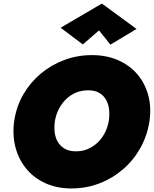

<svg xmlns="http://www.w3.org/2000/svg" viewBox="-20 -1030 865 1080"><path d="M289 -350Q295 -386 311 -417Q327 -448 351.5 -472Q376 -496 407.5 -509Q439 -522 476 -522Q514 -522 538.5 -507.5Q563 -493 576.5 -469Q590 -445 593.5 -414Q597 -383 592 -350Q586 -315 570 -283.5Q554 -252 529.5 -228.5Q505 -205 473.5 -191.5Q442 -178 405 -179Q369 -179 344 -193.5Q319 -208 305 -232Q291 -256 287.5 -286.5Q284 -317 289 -350ZM60 -350Q49 -272 66.5 -203.5Q84 -135 126.5 -82.5Q169 -30 234 0Q299 30 382 30Q466 30 540.5 1Q615 -28 674 -79.5Q733 -131 771 -200Q809 -269 821 -350Q832 -428 813.5 -495.5Q795 -563 751.5 -613.5Q708 -664 643 -692Q578 -720 497 -720Q415 -720 341.5 -692.5Q268 -665 209 -615.5Q150 -566 111 -498.5Q72 -431 60 -350ZM537 -859 601 -779 748 -867 553 -1010 321 -874 446 -780Z"/></svg>

Font: Jost Black
Style: Italic
Weight: 900
Italic angle: -5°
Version: Version 3.710